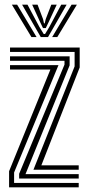

<svg xmlns="http://www.w3.org/2000/svg" viewBox="-20 -804 380 824"><path d="M123.5 -75.5 300.2 -519V-581H23V-600H322V-514.5L157.5 -94.5H317.8V-75.5ZM62.2 -37.8V-58.2L256.8 -526.8V-543.2H23V-562.2H278.8V-523.5L89.5 -56.8H317.8V-37.8ZM19 0V-69.2L196.2 -505.5H23V-524.5H231L40.5 -63.8V-19H317.8V0ZM31 -784H53.5L137 -644.8H115ZM74.8 -784H98L149 -688.5L167.5 -658.2H173.5L191.8 -688.5L242.8 -784H266L186 -644.8H155ZM118 -784H141.2L164.8 -721.8L168.8 -703.8H172L176.2 -721.8L200.2 -784H223.5L188.8 -709.2L176.5 -683.5H164.5L152.2 -709.2ZM287.2 -784H310L225.8 -644.8H203.8Z"/></svg>

Font: Big Shoulders Inline Display
Style: Bold
Weight: 700
Designer: Patric King
Foundry: XO Type Co
Version: Version 1.000